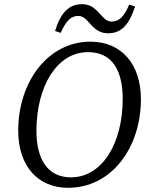

<svg xmlns="http://www.w3.org/2000/svg" viewBox="-20 -883 700 917"><path d="M305 14C514 14 653 -179 653 -409C653 -577 560 -684 412 -684C208 -684 67 -491 67 -259C67 -90 161 14 305 14ZM319 -36C205 -36 154 -126 154 -258C154 -472 253 -634 400 -634C516 -634 566 -547 566 -410C566 -197 467 -36 319 -36ZM243 -735 270 -726C296 -786 321 -807 354 -807C384 -807 400 -779 421 -758C440 -740 460 -724 497 -724C559 -724 597 -765 625 -852L597 -861C572 -801 547 -780 513 -780C483 -780 468 -808 446 -829C427 -847 408 -863 371 -863C310 -863 269 -822 243 -735Z"/></svg>

Font: Source Serif Variable
Style: Italic
Weight: 389
Italic angle: -12°
Designer: Frank Grießhammer
Foundry: Adobe Systems Incorporated
Version: Version 3.001;hotconv 1.0.111;makeotfexe 2.5.65597